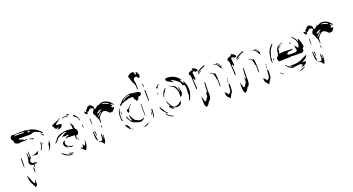

<svg xmlns="http://www.w3.org/2000/svg" viewBox="-60 -1537 4894 2663"><g transform="rotate(-20 2387.0 -205.0)"><path d="M417 -419Q453 -393 474 -365L477 -361L466 -360Q459 -359 448.5 -370Q438 -381 437 -382Q433 -384 414 -393Q409 -395 399 -400Q389 -405 380 -408Q376 -409 369 -410Q362 -411 358 -411Q347 -411 339 -409Q333 -405 320.5 -401Q308 -397 301 -396Q299 -397 290 -397L261 -396L224 -397Q202 -398 156 -398H137Q131 -398 128 -389Q136 -374 165 -374Q165 -369 174.5 -365.5Q184 -362 187 -361L198 -353H227H229Q233 -353 235.5 -350.5Q238 -348 238 -344Q236 -343 231.5 -343.5Q227 -344 225 -343Q218 -343 210.5 -342Q203 -341 195 -341L185 -343L175 -342Q170 -342 149 -341Q128 -340 119 -335Q114 -336 99.5 -338Q85 -340 78 -344Q67 -347 56 -358Q52 -363 51.5 -374.5Q51 -386 50 -389Q48 -394 39 -406.5Q30 -419 29 -426Q28 -430 28 -438Q28 -448 32 -456Q37 -467 49 -472Q52 -474 59 -474Q66 -474 76 -472Q86 -470 94 -471Q138 -476 178 -477Q220 -477 265 -474Q268 -474 270.5 -470Q273 -466 275 -466Q297 -466 324 -461Q370 -452 417 -419ZM103 -450Q164 -453 180 -452Q184 -451 194 -449.5Q204 -448 212 -448Q217 -448 227 -450V-452Q227 -458 213 -463L188 -464Q158 -466 144 -466Q124 -466 115 -465Q103 -464 96 -460.5Q89 -457 81 -448Q87 -448 103 -450ZM280 -435H285L297 -434Q303 -434 308 -438Q311 -446 304 -448Q293 -454 277 -454Q279 -438 280 -435ZM468 -318Q471 -318 472.5 -321.5Q474 -325 475 -327Q456 -358 435 -361Q454 -337 468 -318ZM308 -323Q310 -321 316 -321Q326 -321 329 -327L328 -331Q322 -334 320 -334Q314 -335 296.5 -340.5Q279 -346 260 -344Q260 -341 280.5 -335Q301 -329 308 -323ZM375 -147Q389 -166 396 -191Q403 -216 403 -239Q403 -242 401 -246Q399 -250 398 -255Q397 -253 395 -250Q393 -247 393 -244Q391 -215 385 -191.5Q379 -168 364 -149Q364 -148 360 -140Q372 -140 375 -147ZM418 -233Q422 -229 422 -226Q422 -220 415 -210Q411 -214 411 -214Q413 -227 418 -233ZM488 -122Q502 -141 509 -166Q516 -191 516 -214Q516 -217 514 -221Q512 -225 511 -230Q510 -228 508 -225Q506 -222 506 -219L504 -200Q498 -199 493.5 -193.5Q489 -188 488 -184Q490 -182 490 -172Q490 -156 482.5 -136Q475 -116 466 -104Q466 -103 462 -95Q465 -95 475 -106Q485 -117 488 -122ZM143 -42Q143 -58 152 -65Q153 -67 153 -70L152 -79Q152 -84 156 -88Q156 -99 159 -111Q159 -115 160.5 -124Q162 -133 161 -139L160 -163Q160 -173 163 -176Q169 -167 169 -157V-152L171 -134Q171 -117 174 -99L186 -105Q186 -131 184 -143Q183 -157 185 -188Q192 -188 194 -160Q195 -152 195 -106H202Q202 -102 198 -94Q194 -88 188.5 -80.5Q183 -73 179 -67Q173 -55 171 -42Q174 -37 183 -25Q189 -19 197 -14Q205 -9 209 -9Q215 -9 221 -10.5Q227 -12 234 -12Q237 -10 241 -6.5Q245 -3 247 -3Q256 -3 257.5 0.5Q259 4 259 5L211 11L212 52Q205 51 203 43Q201 35 200 33V30L201 13L176 8Q174 7 161.5 -0.5Q149 -8 149 -21Q143 -29 143 -42ZM223 -105H227Q231 -105 249 -108H253Q261 -108 271 -102Q279 -99 282 -101Q303 -107 309 -112Q314 -117 314 -120Q312 -123 312 -127Q312 -131 315.5 -133Q319 -135 321 -136Q321 -142 322 -147Q303 -134 276 -123.5Q249 -113 221 -109ZM63 10Q74 -6 74 -70Q74 -85 72 -123Q72 -128 68 -130Q61 -129 61 -108Q61 -1 63 10ZM192 82Q192 63 191 54Q187 46 183.5 45Q180 44 179 44Q178 62 180 91.5Q182 121 185 127Q192 117 192 82ZM149 211Q145 214 144.5 226.5Q144 239 144 243Q142 245 139 249Q136 253 133 253L128 261Q124 257 120 250Q116 243 112 239Q109 237 100.5 213.5Q92 190 89 177Q82 176 77 159.5Q72 143 71 141Q69 138 65.5 132Q62 126 60 124Q62 186 77 224Q81 234 84 239L100 270L123 316Q142 304 148 291Q153 284 151 261Q152 250 152 229Q152 217 149 211Z M894 -474H895Q900 -474 901 -481Q882 -486 857 -486Q854 -485 853.5 -482Q853 -479 857 -477Q882 -477 894 -474ZM626 -396Q626 -412 637 -417Q651 -425 683 -436L714 -448Q718 -449 724.5 -453Q731 -457 734 -459Q746 -468 756 -472Q758 -471 757.5 -468Q757 -465 755 -464Q750 -462 744 -456.5Q738 -451 733 -448Q727 -438 710 -428Q681 -414 681 -400Q685 -398 696 -395.5Q707 -393 712 -392L727 -391Q732 -391 738 -393Q742 -390 747 -388Q752 -386 754.5 -383.5Q757 -381 757 -376Q750 -370 746.5 -359.5Q743 -349 741 -347Q714 -335 697 -326Q690 -328 687 -331Q695 -343 701 -361Q690 -361 689 -357Q682 -347 674 -342Q673 -345 667.5 -348.5Q662 -352 659 -352Q648 -361 644.5 -368.5Q641 -376 642 -385Q642 -387 640.5 -388.5Q639 -390 637 -390Q630 -390 626 -393ZM792 -454Q816 -460 844 -460Q852 -458 864.5 -457.5Q877 -457 879 -456Q879 -459 885 -460L883 -464Q876 -468 861 -468L833 -469Q809 -469 798 -464Q792 -460 789 -457ZM949 -438Q952 -436 954 -429Q956 -422 958 -419Q961 -415 973.5 -408.5Q986 -402 989 -399Q996 -390 999.5 -380Q1003 -370 1006 -355Q1007 -354 1008 -351.5Q1009 -349 1010 -346Q1017 -356 1014 -362Q1010 -385 995 -406.5Q980 -428 963 -443Q961 -445 956.5 -446.5Q952 -448 948 -450Q949 -448 948 -444Q947 -440 949 -438ZM726 -216 703 -207V-209Q703 -211 706 -217Q725 -236 749 -247Q763 -252 770 -251Q778 -255 778 -259Q776 -259 770 -262Q764 -265 761 -265Q758 -265 744.5 -261.5Q731 -258 727 -257Q713 -250 703 -246Q674 -233 656 -222.5Q638 -212 635 -200Q633 -198 627.5 -189.5Q622 -181 617 -181H614Q611 -175 602.5 -165Q594 -155 586 -152Q590 -170 595 -178Q607 -192 617 -196Q621 -216 640.5 -232.5Q660 -249 690 -260Q702 -265 723 -270Q761 -279 801 -279Q815 -279 837 -276.5Q859 -274 875 -270L882 -267Q880 -315 869 -350L868 -352Q868 -353 870 -353Q876 -353 879 -350Q889 -340 892 -321Q895 -322 903 -321Q906 -291 905 -264Q906 -264 907.5 -267Q909 -270 911 -271Q914 -264 914 -258Q918 -255 921 -251Q925 -248 929.5 -239Q934 -230 934 -224L933 -212Q936 -204 931.5 -194Q927 -184 920 -176Q913 -168 910 -167L894 -170L891 -159Q892 -150 888.5 -139Q885 -128 885 -124Q884 -117 882.5 -114.5Q881 -112 876 -110V-175Q856 -179 850 -179Q846 -180 835 -179.5Q824 -179 820 -179L798 -178Q792 -184 783 -183Q780 -182 770 -181Q760 -180 744 -174V-177Q744 -187 758 -192Q780 -203 800 -207V-208Q800 -216 779 -217Q759 -215 739 -209Q726 -212 726 -216ZM1026 -231Q1027 -232 1027.5 -233.5Q1028 -235 1027 -236Q1028 -243 1027.5 -257Q1027 -271 1027 -278Q1025 -280 1025 -280Q1023 -280 1020.5 -276Q1018 -272 1017 -271Q1017 -269 1019.5 -258Q1022 -247 1022 -237Q1025 -231 1026 -231ZM692 -141Q695 -142 705.5 -149.5Q716 -157 723 -157Q722 -154 717.5 -145.5Q713 -137 711 -130.5Q709 -124 709 -118Q709 -90 734 -73Q748 -64 764 -61Q767 -60 775.5 -55Q784 -50 789 -50Q795 -50 811 -56Q809 -48 801 -44Q797 -44 792 -42Q787 -40 783 -40Q772 -41 764.5 -44.5Q757 -48 745 -56Q730 -66 712 -75L710 -73L723 -64L736 -52L732 -51Q725 -51 720 -55Q715 -59 714 -59L705 -64Q694 -75 688 -90Q682 -105 682 -120Q682 -126 686 -131Q690 -136 692 -141ZM904 -133Q906 -121 906 -113Q906 -100 902 -95Q898 -96 898 -113Q898 -125 899 -130Q900 -133 904 -133ZM893 15Q897 15 903 17.5Q909 20 913 19Q913 21 917 24Q921 27 922 30Q924 27 925.5 16.5Q927 6 928 1Q937 -22 939 -25Q944 -18 944 -4Q944 -1 945.5 1.5Q947 4 947 7Q951 4 957.5 2Q964 0 967 -6Q974 -22 978 -47L976 -55Q976 -57 978.5 -59Q981 -61 982 -62Q986 -53 986 -38Q986 -16 982 2Q978 24 971.5 37.5Q965 51 964 53Q961 61 947 71Q936 58 923 47.5Q910 37 906 34L891 21ZM617 0Q631 22 648 32L670 45Q694 59 708 61L725 64Q729 65 738 65Q749 65 771 61Q769 56 762 55Q695 55 663 23Q652 18 640.5 9Q629 0 625 -5Q619 -5 616 -6Q614 -3 617 0ZM761 47Q777 47 783 40Q775 39 748 34.5Q721 30 710 25Q711 34 727.5 40.5Q744 47 761 47Z M1137 -421Q1141 -430 1140 -437Q1139 -444 1139 -447Q1148 -460 1164 -467Q1170 -476 1170 -483Q1177 -488 1184 -491Q1187 -492 1198 -495L1207 -496Q1210 -496 1218 -494Q1231 -489 1245 -474Q1245 -474 1250 -469L1255 -462Q1256 -460 1254 -454V-451Q1254 -442 1258 -424Q1272 -424 1275 -425Q1294 -445 1315 -458Q1316 -459 1319 -459Q1322 -459 1326 -457.5Q1330 -456 1333 -457Q1338 -460 1349 -466Q1360 -472 1370.5 -475.5Q1381 -479 1391 -479Q1421 -479 1456 -464Q1497 -443 1521 -410Q1527 -401 1530.5 -393.5Q1534 -386 1531 -385Q1524 -390 1510.5 -402.5Q1497 -415 1493 -418Q1489 -420 1485 -419Q1486 -413 1492 -407Q1498 -401 1501.5 -395.5Q1505 -390 1503 -383Q1503 -381 1499 -381L1491 -382Q1484 -376 1485 -371Q1487 -367 1495 -362Q1503 -357 1506 -358Q1512 -360 1515 -360Q1521 -360 1522 -356Q1515 -338 1496 -319L1483 -306Q1481 -304 1478 -304Q1475 -304 1471.5 -306Q1468 -308 1466 -307Q1464 -306 1458.5 -303.5Q1453 -301 1450 -301Q1446 -301 1442 -304Q1439 -306 1424 -321Q1409 -338 1395 -344Q1388 -347 1380 -349.5Q1372 -352 1364 -355Q1339 -348 1317.5 -327Q1296 -306 1280 -276L1281 -260L1282 -233Q1282 -227 1278.5 -218Q1275 -209 1271 -203V-245Q1270 -249 1267 -254Q1264 -259 1264 -262L1263 -279Q1259 -284 1256.5 -289Q1254 -294 1251 -298L1240 -332Q1237 -339 1229 -351.5Q1221 -364 1218 -369Q1218 -382 1233 -409Q1237 -412 1240.5 -415.5Q1244 -419 1247 -421L1237 -443Q1222 -449 1203 -452Q1195 -451 1184 -438.5Q1173 -426 1168 -421Q1163 -420 1153 -420L1150 -413Q1148 -392 1140 -392L1137 -391Q1130 -391 1123 -398Q1116 -405 1116 -409L1112 -418Q1107 -428 1109 -439Q1126 -435 1137 -421ZM1381 -453Q1405 -448 1421 -443Q1437 -438 1455 -427Q1457 -426 1458.5 -426.5Q1460 -427 1460.5 -428Q1461 -429 1461 -429Q1462 -428 1474 -429Q1471 -435 1458 -441Q1438 -453 1415 -457.5Q1392 -462 1372 -460Q1376 -454 1381 -453ZM1279 -351Q1287 -351 1294 -352Q1314 -369 1348 -386Q1341 -389 1332 -389Q1317 -389 1299 -378Q1279 -367 1273 -358Q1271 -355 1271 -352Q1273 -351 1279 -351ZM1281 -307Q1304 -332 1324 -347Q1327 -350 1326 -353.5Q1325 -357 1322 -358Q1288 -334 1268 -308Q1275 -298 1281 -307ZM1147 -325Q1146 -305 1149 -239H1155Q1157 -243 1157 -269Q1157 -298 1155 -324ZM1273 -165Q1273 -174 1268 -186Q1263 -178 1263 -161Q1263 -147 1267 -142Q1273 -154 1273 -165ZM1128 -102Q1128 -74 1131 -42Q1132 -30 1139 -16Q1146 -2 1149 4Q1151 6 1151 6Q1154 6 1154 -9Q1154 -19 1148 -55Q1140 -94 1139 -126Q1139 -131 1134 -137Q1129 -143 1129 -132Q1128 -125 1128 -102ZM1157 -65Q1160 -64 1163 -68Q1164 -76 1164 -94Q1164 -119 1160 -132Q1159 -133 1156 -134.5Q1153 -136 1151 -140ZM1193 23Q1201 23 1205 24Q1210 19 1213.5 9.5Q1217 0 1218 -6Q1219 -15 1218.5 -30Q1218 -45 1219 -52V-56Q1219 -63 1222 -69Q1225 -75 1226 -75Q1228 -75 1230 -65Q1232 -55 1232 -46V-13Q1233 -12 1234 -8Q1235 -4 1236 -3Q1238 -5 1240 -9.5Q1242 -14 1241 -17L1242 -40Q1242 -47 1246.5 -50.5Q1251 -54 1251 -47Q1251 -5 1248 28Q1245 45 1237 59Q1231 76 1230 80Q1225 76 1215 63Q1206 49 1195 40L1188 33Q1185 30 1177.5 29Q1170 28 1167 26Q1162 25 1162 20Q1162 16 1166 13Q1172 24 1182 23.5Q1192 23 1193 23Z M1877 -712Q1883 -716 1897 -722Q1903 -724 1904 -724Q1908 -724 1911 -723Q1914 -722 1918 -722Q1920 -722 1926 -725Q1932 -728 1935 -724Q1940 -715 1943 -709Q1946 -703 1947 -696Q1947 -692 1949 -688Q1951 -684 1952 -682Q1957 -677 1966 -680L1965 -701V-707Q1965 -710 1970 -710Q1977 -710 1981 -704L1985 -698Q1996 -681 2000 -664Q2001 -663 2002 -656.5Q2003 -650 2003 -647Q2003 -639 1995 -628.5Q1987 -618 1986 -616Q1984 -616 1975.5 -627Q1967 -638 1965 -638Q1963 -646 1955.5 -647.5Q1948 -649 1942 -649Q1936 -649 1934 -649Q1931 -649 1924.5 -643Q1918 -637 1916 -635Q1910 -626 1910 -608Q1910 -601 1912 -593Q1919 -567 1919 -539Q1918 -535 1918 -520L1919 -475L1917 -470Q1915 -470 1912.5 -476.5Q1910 -483 1909 -485Q1907 -487 1907 -495L1904 -539Q1898 -561 1889 -576L1878 -597Q1878 -601 1872 -613.5Q1866 -626 1866 -630Q1864 -645 1860 -655Q1850 -675 1850 -684Q1850 -693 1856 -697Q1865 -705 1877 -712ZM1997 -515Q1997 -497 2001 -477Q2002 -475 2004 -475Q2008 -490 2008 -505Q2008 -515 2007 -520Q2003 -525 1998 -528Q1997 -524 1997 -515ZM1808 -402Q1754 -402 1739 -395Q1733 -389 1714 -387Q1700 -386 1690.5 -383Q1681 -380 1672 -371L1657 -367Q1638 -367 1635 -353Q1630 -348 1624.5 -344Q1619 -340 1614 -340Q1611 -340 1610 -343.5Q1609 -347 1609.5 -351Q1610 -355 1610 -357Q1628 -376 1649 -393Q1664 -419 1710 -438Q1756 -457 1798 -457Q1803 -457 1812 -453.5Q1821 -450 1826 -450L1866 -447Q1883 -445 1893.5 -443.5Q1904 -442 1906 -442Q1910 -442 1919 -435Q1928 -428 1932 -424Q1936 -419 1936 -406Q1936 -403 1931 -397Q1926 -391 1925 -388Q1917 -382 1909 -380Q1901 -378 1889 -378Q1885 -365 1878.5 -354.5Q1872 -344 1871 -341Q1867 -335 1858.5 -333Q1850 -331 1846 -330Q1845 -342 1832 -355Q1825 -362 1822.5 -367Q1820 -372 1822 -380Q1822 -388 1808 -402ZM1680 -398Q1704 -415 1726 -424.5Q1748 -434 1772 -434Q1772 -434 1782 -436Q1775 -445 1767 -444Q1744 -444 1720 -433.5Q1696 -423 1677 -409Q1675 -407 1672.5 -402Q1670 -397 1668 -395Q1670 -395 1673.5 -395.5Q1677 -396 1680 -398ZM2010 -280Q2010 -273 2006.5 -271.5Q2003 -270 2001 -275V-276Q2001 -290 1999 -320Q1996 -341 1996 -363Q1996 -372 1996.5 -385.5Q1997 -399 1996 -418L1994 -428Q1997 -432 1999 -432Q2001 -432 2004 -427Q2007 -422 2009 -422ZM1678 -260Q1681 -261 1687.5 -263.5Q1694 -266 1699 -266Q1704 -277 1724 -295Q1747 -315 1749 -317Q1751 -320 1754 -319.5Q1757 -319 1758 -318Q1757 -316 1752.5 -312Q1748 -308 1745 -306Q1740 -303 1732 -295Q1709 -269 1702 -236Q1700 -230 1695 -222.5Q1690 -215 1687 -209Q1681 -217 1677 -228.5Q1673 -240 1670 -247Q1672 -251 1674.5 -254.5Q1677 -258 1678 -260ZM1559 -140Q1562 -132 1572 -132Q1562 -180 1565 -226Q1566 -251 1577 -285Q1583 -305 1585 -315L1579 -312Q1566 -289 1564 -280Q1556 -260 1553 -232Q1554 -216 1554 -193Q1554 -177 1553 -169Q1554 -157 1559 -140ZM1882 -204Q1882 -137 1883 -104Q1884 -104 1886.5 -96Q1889 -88 1890 -87V-118L1891 -261Q1891 -267 1888 -271Q1884 -275 1883 -269Q1882 -250 1882 -204ZM1581 -232Q1581 -224 1587 -216Q1587 -238 1594 -264L1586 -262L1584 -258Q1582 -253 1582 -241Q1581 -237 1581 -232ZM1633 -174Q1636 -179 1638 -179Q1640 -179 1645 -168Q1651 -144 1670 -112Q1688 -90 1695 -99Q1686 -117 1682.5 -132Q1679 -147 1678 -150Q1677 -153 1677 -160Q1677 -173 1685 -176Q1694 -149 1705 -133L1707 -130Q1717 -104 1737 -89Q1750 -81 1762 -77Q1768 -75 1778 -70Q1788 -65 1795 -64Q1816 -64 1826 -65Q1834 -66 1846 -73Q1858 -80 1862 -82L1865 -83Q1855 -65 1847 -57Q1843 -53 1832 -48Q1821 -43 1812 -41Q1800 -38 1793 -38Q1785 -38 1758 -47L1737 -53Q1711 -59 1676 -84Q1674 -88 1660 -109Q1634 -145 1634 -166ZM1988 -31Q1988 -43 1990 -53Q1991 -62 1992 -69.5Q1993 -77 1994 -86Q1995 -95 1995 -105.5Q1995 -116 1995 -123V-137Q1995 -149 1997 -153Q2001 -156 2009 -156Q2010 -154 2010 -143Q2010 -122 2008 -106Q2004 -42 1988 -26ZM1984 -100Q1984 -86 1981 -75Q1981 -74 1979.5 -72.5Q1978 -71 1976 -69Q1975 -85 1976.5 -102.5Q1978 -120 1978 -126Q1981 -126 1982 -124Q1984 -110 1984 -100ZM1590 -43Q1600 -24 1611.5 -11Q1623 2 1642 10L1647 5Q1630 -9 1623 -18Q1627 -17 1641 -17Q1626 -32 1619 -40.5Q1612 -49 1605 -61Q1584 -68 1580 -68Q1580 -68 1579 -65.5Q1578 -63 1580 -60Q1582 -53 1590 -43ZM1824 46Q1846 46 1862.5 38.5Q1879 31 1897 16V6Q1869 25 1823 39ZM1657 27Q1664 25 1666 22.5Q1668 20 1667 15Q1667 15 1662 10Q1659 11 1657 15Z M2550 -100Q2546 -92 2535 -83L2533 -90Q2533 -100 2543 -128Q2554 -156 2553 -168L2551 -185V-188Q2551 -194 2552 -199.5Q2553 -205 2553 -211Q2554 -214 2554 -220V-253Q2554 -281 2550 -298Q2546 -315 2533 -315Q2528 -315 2522 -312Q2519 -316 2516.5 -324.5Q2514 -333 2513 -336Q2507 -359 2501 -366Q2490 -380 2450 -408.5Q2410 -437 2395 -437H2388Q2388 -433 2397 -425.5Q2406 -418 2408 -415Q2413 -408 2414 -401Q2413 -400 2411 -400Q2406 -400 2400 -403.5Q2394 -407 2391 -412Q2384 -417 2366 -425Q2344 -435 2332.5 -444Q2321 -453 2321 -467Q2321 -469 2319 -472Q2317 -475 2318 -477Q2323 -485 2332.5 -486.5Q2342 -488 2359 -488Q2396 -488 2434 -472.5Q2472 -457 2499 -430L2517 -412L2526 -401Q2527 -400 2527 -398Q2527 -395 2524.5 -393Q2522 -391 2520 -393Q2510 -405 2505 -408Q2504 -407 2504 -404Q2504 -397 2509.5 -390.5Q2515 -384 2516 -383Q2520 -370 2529.5 -357.5Q2539 -345 2551 -338Q2550 -346 2543 -359V-360Q2543 -363 2547 -363Q2551 -363 2553 -359Q2563 -342 2569 -322Q2586 -273 2585 -221Q2585 -185 2561 -125Q2561 -124 2550 -100ZM2174 -422Q2157 -409 2160 -400Q2163 -398 2166.5 -397Q2170 -396 2172 -397Q2187 -403 2186 -414Q2190 -427 2199 -432Q2202 -433 2205.5 -438Q2209 -443 2211 -445Q2211 -450 2209 -450Q2192 -443 2174 -422ZM2365 -355Q2387 -345 2405 -322Q2421 -302 2432 -270Q2437 -248 2437 -217Q2437 -200 2436 -193Q2435 -190 2435 -185Q2435 -175 2441 -175Q2449 -175 2458 -188Q2467 -201 2473 -224Q2475 -235 2471 -257.5Q2467 -280 2461 -296L2451 -321V-303L2458 -255L2454 -247Q2445 -282 2439.5 -297Q2434 -312 2420 -332Q2397 -352 2374.5 -359.5Q2352 -367 2346 -369L2338 -366ZM2223 -249Q2232 -286 2253 -314Q2258 -325 2265.5 -336Q2273 -347 2278 -352Q2278 -359 2279 -361Q2278 -362 2276 -361Q2274 -360 2273 -360Q2252 -344 2242 -328Q2221 -286 2217 -260Q2215 -252 2219 -249Q2221 -247 2223 -249ZM2151 -317Q2151 -329 2157 -338Q2158 -339 2160 -337.5Q2162 -336 2162 -334Q2159 -314 2154 -307Q2151 -310 2151 -317ZM2234 -191 2235 -188 2234 -181 2235 -176Q2236 -170 2243 -159.5Q2250 -149 2252 -145Q2263 -120 2274 -106Q2290 -87 2307 -75H2315Q2372 -75 2405 -115Q2408 -119 2412 -120.5Q2416 -122 2417 -123Q2417 -108 2414 -97Q2411 -86 2402 -77Q2394 -69 2379 -63.5Q2364 -58 2351 -58Q2339 -58 2334 -62Q2328 -66 2314 -65Q2300 -64 2297 -64Q2277 -73 2265 -85Q2279 -64 2299 -52Q2300 -49 2299 -48Q2298 -47 2295 -47Q2291 -48 2273 -62Q2255 -76 2247 -88Q2246 -89 2245 -91Q2244 -93 2243 -95Q2242 -96 2242 -99Q2242 -103 2245 -106Q2248 -109 2252 -108Q2251 -114 2252 -119Q2228 -156 2228 -179Q2228 -184 2230 -187.5Q2232 -191 2234 -191ZM2129 -88Q2139 -73 2155 -55Q2171 -37 2184 -27Q2192 -22 2197 -23Q2200 -25 2199 -28Q2166 -54 2149 -90Q2140 -101 2132 -115Q2124 -129 2122 -135Q2116 -138 2114 -140Q2112 -139 2111.5 -137Q2111 -135 2112 -134Q2117 -103 2129 -88ZM2163 -24Q2163 -20 2166 -15Q2178 5 2199 20Q2220 35 2242 43Q2244 44 2249 43.5Q2254 43 2258 44Q2257 42 2255 39.5Q2253 37 2250 36Q2223 24 2203.5 10Q2184 -4 2171 -25Q2168 -26 2164 -32Z M2784 -444 2785 -449Q2785 -453 2781 -457Q2777 -460 2769.5 -467.5Q2762 -475 2755 -479Q2751 -481 2743 -485.5Q2735 -490 2727 -490Q2722 -489 2717.5 -487Q2713 -485 2713 -483Q2712 -481 2715.5 -477.5Q2719 -474 2721 -471Q2722 -469 2721.5 -467.5Q2721 -466 2720 -466Q2714 -468 2707 -468Q2701 -468 2693 -465Q2691 -464 2684.5 -461Q2678 -458 2672 -455Q2668 -454 2665 -451Q2657 -446 2654 -440Q2651 -434 2653 -424Q2654 -422 2657 -419Q2660 -416 2662 -412Q2669 -398 2670.5 -386.5Q2672 -375 2672.5 -363Q2673 -351 2673 -345Q2676 -261 2679 -224Q2679 -214 2677 -208Q2678 -207 2680.5 -202Q2683 -197 2686 -197Q2687 -199 2688 -202Q2689 -205 2690 -207Q2690 -211 2692 -219Q2694 -227 2694 -231Q2694 -234 2693 -235Q2693 -240 2689 -273Q2685 -306 2685 -330Q2685 -348 2687 -351L2692 -352Q2695 -353 2699 -339Q2703 -325 2706 -325Q2709 -325 2710 -329Q2714 -333 2717 -339Q2717 -352 2713 -384Q2708 -416 2709 -435Q2711 -440 2715 -444Q2716 -445 2719 -445Q2722 -445 2725.5 -444Q2729 -443 2731 -444Q2737 -442 2745.5 -437.5Q2754 -433 2757 -430Q2774 -430 2783 -433ZM2797 -414Q2838 -439 2859 -449Q2889 -457 2902 -468Q2900 -476 2883 -474Q2877 -471 2847 -458Q2817 -445 2795 -430Q2785 -424 2780.5 -418Q2776 -412 2772 -400Q2793 -412 2797 -414ZM3028 -433Q3037 -431 3055 -420Q3068 -409 3077 -395Q3093 -372 3099 -358Q3100 -356 3102 -356Q3106 -356 3109.5 -362Q3113 -368 3112 -375Q3107 -400 3091 -419Q3088 -422 3087.5 -424Q3087 -426 3086 -427Q3078 -436 3068 -442Q3058 -448 3052 -448Q3051 -448 3051 -447Q3051 -446 3057 -442Q3063 -438 3066 -434Q3084 -422 3097 -394Q3098 -390 3095 -387Q3085 -403 3078.5 -411Q3072 -419 3061 -428Q3039 -438 3018 -441Q3016 -441 3015 -440Q3014 -439 3014 -438Q3016 -435 3028 -433ZM2817 -406Q2830 -413 2831 -416Q2813 -415 2791 -401.5Q2769 -388 2767 -379Q2795 -392 2817 -406ZM3114 -343Q3119 -346 3121 -351Q3121 -353 3116 -353Q3109 -353 3109 -345Q3109 -343 3114 -343ZM2938 -340Q2962 -330 2973.5 -309Q2985 -288 2989 -259Q2989 -244 2990 -240Q2991 -233 2999 -232Q2999 -161 3000 -128Q3001 -127 3002 -123Q3003 -119 3004 -118Q3007 -119 3008.5 -123.5Q3010 -128 3010 -132V-239L3009 -251Q3007 -277 3003 -305Q3002 -310 2995 -321Q2994 -323 2992 -324Q2990 -325 2989 -327Q2987 -320 2987 -312Q2968 -332 2951.5 -341Q2935 -350 2917 -350Q2921 -349 2927.5 -345.5Q2934 -342 2938 -340ZM2712 45Q2715 53 2728 82Q2746 73 2768 51Q2771 48 2774.5 37.5Q2778 27 2780 24Q2784 19 2794 12.5Q2804 6 2807 0Q2820 -22 2821 -41Q2822 -49 2823 -60Q2824 -71 2824 -86Q2824 -95 2822 -113Q2825 -146 2825 -210Q2826 -223 2826 -247Q2826 -254 2822 -254Q2819 -254 2816.5 -250Q2814 -246 2814 -239Q2814 -238 2811 -190Q2810 -187 2809 -183.5Q2808 -180 2808 -175L2809 -135Q2809 -110 2802 -99Q2801 -97 2799 -97Q2797 -97 2797 -100Q2797 -123 2796 -123Q2788 -123 2788 -95V-81Q2788 -57 2785 -47Q2779 -47 2774.5 -40Q2770 -33 2766 -24Q2762 -15 2760 -11L2744 2Q2731 -1 2730 -7Q2730 -13 2727.5 -22.5Q2725 -32 2722 -39Q2719 -44 2717 -57Q2715 -61 2712 -68Q2709 -75 2707 -79Q2707 -35 2708 0.5Q2709 36 2712 45ZM3129 -190Q3129 -192 3131 -200Q3138 -196 3138 -190L3136 -177L3131 -179Q3129 -187 3129 -190ZM3128 -168Q3130 -163 3130 -153Q3130 -142 3126 -133Q3121 -142 3123 -171Q3124 -170 3125.5 -169Q3127 -168 3128 -168ZM3036 18Q3036 26 3042 36Q3050 48 3067 65Q3079 77 3082 82Q3088 76 3091.5 66Q3095 56 3099 52Q3109 39 3114 25Q3115 22 3123 14Q3131 6 3132 1Q3137 -24 3139 -84Q3139 -96 3136 -102Q3135 -107 3133.5 -114.5Q3132 -122 3128 -127Q3126 -118 3122 -104Q3118 -90 3118 -81V-60Q3118 -30 3109 -7Q3107 -3 3101 3Q3095 9 3092 12Q3082 20 3077 23Q3074 21 3068.5 11Q3063 1 3057 -6Q3051 -13 3041 -15Q3035 -23 3031 -33Q3031 1 3036 18Z M3354 -444 3355 -449Q3355 -453 3351 -457Q3347 -460 3339.5 -467.5Q3332 -475 3325 -479Q3321 -481 3313 -485.5Q3305 -490 3297 -490Q3292 -489 3287.5 -487Q3283 -485 3283 -483Q3282 -481 3285.5 -477.5Q3289 -474 3291 -471Q3292 -469 3291.5 -467.5Q3291 -466 3290 -466Q3284 -468 3277 -468Q3271 -468 3263 -465Q3261 -464 3254.5 -461Q3248 -458 3242 -455Q3238 -454 3235 -451Q3227 -446 3224 -440Q3221 -434 3223 -424Q3224 -422 3227 -419Q3230 -416 3232 -412Q3239 -398 3240.5 -386.5Q3242 -375 3242.5 -363Q3243 -351 3243 -345Q3246 -261 3249 -224Q3249 -214 3247 -208Q3248 -207 3250.5 -202Q3253 -197 3256 -197Q3257 -199 3258 -202Q3259 -205 3260 -207Q3260 -211 3262 -219Q3264 -227 3264 -231Q3264 -234 3263 -235Q3263 -240 3259 -273Q3255 -306 3255 -330Q3255 -348 3257 -351L3262 -352Q3265 -353 3269 -339Q3273 -325 3276 -325Q3279 -325 3280 -329Q3284 -333 3287 -339Q3287 -352 3283 -384Q3278 -416 3279 -435Q3281 -440 3285 -444Q3286 -445 3289 -445Q3292 -445 3295.5 -444Q3299 -443 3301 -444Q3307 -442 3315.5 -437.5Q3324 -433 3327 -430Q3344 -430 3353 -433ZM3367 -414Q3408 -439 3429 -449Q3459 -457 3472 -468Q3470 -476 3453 -474Q3447 -471 3417 -458Q3387 -445 3365 -430Q3355 -424 3350.5 -418Q3346 -412 3342 -400Q3363 -412 3367 -414ZM3598 -433Q3607 -431 3625 -420Q3638 -409 3647 -395Q3663 -372 3669 -358Q3670 -356 3672 -356Q3676 -356 3679.5 -362Q3683 -368 3682 -375Q3677 -400 3661 -419Q3658 -422 3657.5 -424Q3657 -426 3656 -427Q3648 -436 3638 -442Q3628 -448 3622 -448Q3621 -448 3621 -447Q3621 -446 3627 -442Q3633 -438 3636 -434Q3654 -422 3667 -394Q3668 -390 3665 -387Q3655 -403 3648.5 -411Q3642 -419 3631 -428Q3609 -438 3588 -441Q3586 -441 3585 -440Q3584 -439 3584 -438Q3586 -435 3598 -433ZM3387 -406Q3400 -413 3401 -416Q3383 -415 3361 -401.5Q3339 -388 3337 -379Q3365 -392 3387 -406ZM3684 -343Q3689 -346 3691 -351Q3691 -353 3686 -353Q3679 -353 3679 -345Q3679 -343 3684 -343ZM3508 -340Q3532 -330 3543.5 -309Q3555 -288 3559 -259Q3559 -244 3560 -240Q3561 -233 3569 -232Q3569 -161 3570 -128Q3571 -127 3572 -123Q3573 -119 3574 -118Q3577 -119 3578.5 -123.5Q3580 -128 3580 -132V-239L3579 -251Q3577 -277 3573 -305Q3572 -310 3565 -321Q3564 -323 3562 -324Q3560 -325 3559 -327Q3557 -320 3557 -312Q3538 -332 3521.5 -341Q3505 -350 3487 -350Q3491 -349 3497.5 -345.5Q3504 -342 3508 -340ZM3282 45Q3285 53 3298 82Q3316 73 3338 51Q3341 48 3344.5 37.5Q3348 27 3350 24Q3354 19 3364 12.5Q3374 6 3377 0Q3390 -22 3391 -41Q3392 -49 3393 -60Q3394 -71 3394 -86Q3394 -95 3392 -113Q3395 -146 3395 -210Q3396 -223 3396 -247Q3396 -254 3392 -254Q3389 -254 3386.5 -250Q3384 -246 3384 -239Q3384 -238 3381 -190Q3380 -187 3379 -183.5Q3378 -180 3378 -175L3379 -135Q3379 -110 3372 -99Q3371 -97 3369 -97Q3367 -97 3367 -100Q3367 -123 3366 -123Q3358 -123 3358 -95V-81Q3358 -57 3355 -47Q3349 -47 3344.5 -40Q3340 -33 3336 -24Q3332 -15 3330 -11L3314 2Q3301 -1 3300 -7Q3300 -13 3297.5 -22.5Q3295 -32 3292 -39Q3289 -44 3287 -57Q3285 -61 3282 -68Q3279 -75 3277 -79Q3277 -35 3278 0.5Q3279 36 3282 45ZM3699 -190Q3699 -192 3701 -200Q3708 -196 3708 -190L3706 -177L3701 -179Q3699 -187 3699 -190ZM3698 -168Q3700 -163 3700 -153Q3700 -142 3696 -133Q3691 -142 3693 -171Q3694 -170 3695.5 -169Q3697 -168 3698 -168ZM3606 18Q3606 26 3612 36Q3620 48 3637 65Q3649 77 3652 82Q3658 76 3661.5 66Q3665 56 3669 52Q3679 39 3684 25Q3685 22 3693 14Q3701 6 3702 1Q3707 -24 3709 -84Q3709 -96 3706 -102Q3705 -107 3703.5 -114.5Q3702 -122 3698 -127Q3696 -118 3692 -104Q3688 -90 3688 -81V-60Q3688 -30 3679 -7Q3677 -3 3671 3Q3665 9 3662 12Q3652 20 3647 23Q3644 21 3638.5 11Q3633 1 3627 -6Q3621 -13 3611 -15Q3605 -23 3601 -33Q3601 1 3606 18Z M3805 -251Q3805 -239 3804 -230Q3803 -221 3802 -215Q3799 -199 3799 -185L3793 -178Q3787 -226 3787 -237Q3787 -241 3793 -260Q3797 -273 3797 -289Q3797 -291 3798 -299Q3799 -307 3802 -312Q3814 -381 3874 -430L3884 -438Q3884 -429 3876.5 -416Q3869 -403 3861 -396Q3855 -390 3843 -370Q3839 -361 3832 -352Q3825 -336 3818 -309Q3811 -282 3804 -266Q3805 -261 3805 -251ZM4124 -262Q4117 -257 4109 -257Q4105 -257 4098 -255.5Q4091 -254 4089 -255Q4083 -253 4069 -252Q4055 -251 4047 -250Q4044 -247 4038 -234.5Q4032 -222 4028 -219Q4031 -218 4045.5 -213.5Q4060 -209 4069 -209Q4076 -210 4105 -210Q4145 -210 4161 -213V-214Q4161 -220 4166.5 -223.5Q4172 -227 4172 -228V-243Q4170 -246 4165.5 -266.5Q4161 -287 4161 -297Q4161 -303 4163 -303Q4166 -303 4170 -296Q4174 -290 4186 -277Q4198 -264 4200 -256Q4206 -256 4210 -265.5Q4214 -275 4217.5 -288.5Q4221 -302 4224 -310Q4224 -332 4206 -367Q4188 -402 4169 -411Q4169 -414 4164 -420Q4159 -426 4159 -429Q4163 -429 4167.5 -426.5Q4172 -424 4173 -421Q4180 -420 4194.5 -404.5Q4209 -389 4213 -380Q4222 -367 4226 -353L4231 -345Q4235 -347 4236.5 -353Q4238 -359 4236 -363V-364Q4235 -365 4235 -367Q4235 -372 4241 -372Q4246 -372 4248 -367Q4255 -355 4259 -344Q4266 -326 4268 -314Q4279 -275 4280 -240L4269 -241L4263 -231Q4254 -230 4259 -223V-218Q4259 -209 4260 -203Q4260 -193 4246 -181Q4226 -172 4213 -172Q4203 -172 4191 -176Q4189 -177 4185 -177Q4180 -177 4175.5 -176Q4171 -175 4168 -174H4125L4078 -178L4031 -172L3963 -171H3957Q3952 -169 3943 -169.5Q3934 -170 3931 -170H3911Q3905 -168 3902 -168Q3890 -168 3884.5 -179Q3879 -190 3875 -206Q3877 -220 3883 -229.5Q3889 -239 3902 -252L3908 -258Q3910 -267 3912 -287Q3914 -316 3918 -328Q3928 -357 3946 -373Q3964 -389 3992 -394Q3994 -395 4002 -398Q4010 -401 4013 -401Q4015 -401 4017.5 -399.5Q4020 -398 4022 -398Q4011 -393 3974 -382Q3966 -378 3960 -372Q3960 -372 3947 -359Q3946 -358 3946 -356.5Q3946 -355 3947 -354Q3955 -361 3962 -364Q3968 -367 3974 -367Q3984 -370 3987 -367Q3986 -365 3972 -359Q3956 -351 3948 -346Q3946 -344 3944 -340Q3942 -336 3940 -331Q3939 -327 3934 -319Q3935 -317 3936.5 -314.5Q3938 -312 3940 -308Q3934 -297 3929 -277Q3929 -271 3928 -268Q3980 -275 4012 -275Q4021 -275 4047 -273Q4077 -271 4095 -271L4119 -273Q4124 -273 4124 -262ZM4125 -339V-349Q4125 -357 4123.5 -359Q4122 -361 4117 -362Q4113 -366 4111 -366Q4108 -366 4108 -358ZM3822 -212Q3820 -214 3820 -217.5Q3820 -221 3820 -224Q3821 -231 3827 -235Q3829 -238 3832 -233Q3827 -218 3827 -210Q3825 -208 3822 -212ZM3977 -54Q3975 -61 3967.5 -67Q3960 -73 3957 -77Q3950 -85 3950 -90Q3950 -93 3953 -93Q3957 -93 3968 -80Q3978 -66 3998.5 -55.5Q4019 -45 4043 -43Q4047 -43 4047 -45Q4047 -47 4043 -48Q4021 -54 4019 -60Q4018 -66 4024 -64Q4035 -60 4049.5 -60Q4064 -60 4067 -60L4087 -61Q4112 -63 4151 -73Q4177 -81 4194 -90Q4252 -120 4276 -129Q4271 -122 4263 -108Q4255 -94 4248 -85Q4216 -58 4183 -49Q4191 -46 4203 -46Q4213 -46 4225 -48Q4229 -50 4232 -50Q4237 -50 4237 -43Q4237 -38 4236 -35L4230 -19Q4226 -16 4221.5 -14Q4217 -12 4214 -10Q4201 5 4170 12Q4168 13 4163 13Q4153 13 4158 4Q4163 5 4173.5 -3Q4184 -11 4184 -15Q4161 -26 4158 -33L4135 -32Q4119 -30 4111 -30Q4093 -27 4082 -27Q4077 -27 4070 -25.5Q4063 -24 4060 -24Q4044 -20 4037 -20Q4029 -20 4005.5 -34Q3982 -48 3977 -54ZM3856 -13Q3845 -21 3843 -22Q3851 -5 3870.5 9Q3890 23 3898 21ZM4128 46Q4109 52 4107 56Q4134 57 4166 43.5Q4198 30 4203 17Q4151 34 4128 46Z M4374 -421Q4378 -430 4377 -437Q4376 -444 4376 -447Q4385 -460 4401 -467Q4407 -476 4407 -483Q4414 -488 4421 -491Q4424 -492 4435 -495L4444 -496Q4447 -496 4455 -494Q4468 -489 4482 -474Q4482 -474 4487 -469L4492 -462Q4493 -460 4491 -454V-451Q4491 -442 4495 -424Q4509 -424 4512 -425Q4531 -445 4552 -458Q4553 -459 4556 -459Q4559 -459 4563 -457.5Q4567 -456 4570 -457Q4575 -460 4586 -466Q4597 -472 4607.5 -475.5Q4618 -479 4628 -479Q4658 -479 4693 -464Q4734 -443 4758 -410Q4764 -401 4767.5 -393.5Q4771 -386 4768 -385Q4761 -390 4747.5 -402.5Q4734 -415 4730 -418Q4726 -420 4722 -419Q4723 -413 4729 -407Q4735 -401 4738.5 -395.5Q4742 -390 4740 -383Q4740 -381 4736 -381L4728 -382Q4721 -376 4722 -371Q4724 -367 4732 -362Q4740 -357 4743 -358Q4749 -360 4752 -360Q4758 -360 4759 -356Q4752 -338 4733 -319L4720 -306Q4718 -304 4715 -304Q4712 -304 4708.5 -306Q4705 -308 4703 -307Q4701 -306 4695.5 -303.5Q4690 -301 4687 -301Q4683 -301 4679 -304Q4676 -306 4661 -321Q4646 -338 4632 -344Q4625 -347 4617 -349.5Q4609 -352 4601 -355Q4576 -348 4554.5 -327Q4533 -306 4517 -276L4518 -260L4519 -233Q4519 -227 4515.5 -218Q4512 -209 4508 -203V-245Q4507 -249 4504 -254Q4501 -259 4501 -262L4500 -279Q4496 -284 4493.5 -289Q4491 -294 4488 -298L4477 -332Q4474 -339 4466 -351.5Q4458 -364 4455 -369Q4455 -382 4470 -409Q4474 -412 4477.5 -415.5Q4481 -419 4484 -421L4474 -443Q4459 -449 4440 -452Q4432 -451 4421 -438.5Q4410 -426 4405 -421Q4400 -420 4390 -420L4387 -413Q4385 -392 4377 -392L4374 -391Q4367 -391 4360 -398Q4353 -405 4353 -409L4349 -418Q4344 -428 4346 -439Q4363 -435 4374 -421ZM4618 -453Q4642 -448 4658 -443Q4674 -438 4692 -427Q4694 -426 4695.5 -426.5Q4697 -427 4697.5 -428Q4698 -429 4698 -429Q4699 -428 4711 -429Q4708 -435 4695 -441Q4675 -453 4652 -457.5Q4629 -462 4609 -460Q4613 -454 4618 -453ZM4516 -351Q4524 -351 4531 -352Q4551 -369 4585 -386Q4578 -389 4569 -389Q4554 -389 4536 -378Q4516 -367 4510 -358Q4508 -355 4508 -352Q4510 -351 4516 -351ZM4518 -307Q4541 -332 4561 -347Q4564 -350 4563 -353.5Q4562 -357 4559 -358Q4525 -334 4505 -308Q4512 -298 4518 -307ZM4384 -325Q4383 -305 4386 -239H4392Q4394 -243 4394 -269Q4394 -298 4392 -324ZM4510 -165Q4510 -174 4505 -186Q4500 -178 4500 -161Q4500 -147 4504 -142Q4510 -154 4510 -165ZM4365 -102Q4365 -74 4368 -42Q4369 -30 4376 -16Q4383 -2 4386 4Q4388 6 4388 6Q4391 6 4391 -9Q4391 -19 4385 -55Q4377 -94 4376 -126Q4376 -131 4371 -137Q4366 -143 4366 -132Q4365 -125 4365 -102ZM4394 -65Q4397 -64 4400 -68Q4401 -76 4401 -94Q4401 -119 4397 -132Q4396 -133 4393 -134.5Q4390 -136 4388 -140ZM4430 23Q4438 23 4442 24Q4447 19 4450.5 9.5Q4454 0 4455 -6Q4456 -15 4455.5 -30Q4455 -45 4456 -52V-56Q4456 -63 4459 -69Q4462 -75 4463 -75Q4465 -75 4467 -65Q4469 -55 4469 -46V-13Q4470 -12 4471 -8Q4472 -4 4473 -3Q4475 -5 4477 -9.5Q4479 -14 4478 -17L4479 -40Q4479 -47 4483.5 -50.5Q4488 -54 4488 -47Q4488 -5 4485 28Q4482 45 4474 59Q4468 76 4467 80Q4462 76 4452 63Q4443 49 4432 40L4425 33Q4422 30 4414.5 29Q4407 28 4404 26Q4399 25 4399 20Q4399 16 4403 13Q4409 24 4419 23.5Q4429 23 4430 23Z"/></g></svg>

Font: BM Euljiro oraeorae
Style: Regular
Weight: 400
Designer: Bongjin Kim; Bomjun Kim; Myungsoo Han; Hyesun Chae; Mikyoung Jeong; Wujin Sim; Minjae Kang; Suwha Jang;
Foundry: Sandoll Inc.
Version: Version 1.000;hotconv 1.0.109;makeexe 2.5.65596